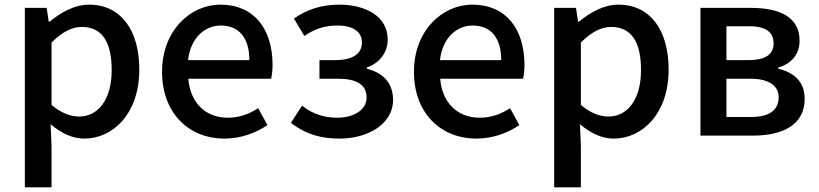

<svg xmlns="http://www.w3.org/2000/svg" viewBox="-20 -584 3528 827"><path d="M87 223H202V45L198 -49C245 -9 294 13 343 13C467 13 580 -95 580 -284C580 -453 502 -564 363 -564C301 -564 241 -530 193 -490H190L181 -550H87ZM321 -82C287 -82 245 -95 202 -132V-401C248 -446 289 -468 332 -468C424 -468 461 -397 461 -282C461 -153 401 -82 321 -82Z M946 13C1018 13 1081 -11 1132 -45L1092 -118C1052 -92 1010 -77 961 -77C866 -77 800 -140 791 -245H1148C1151 -259 1154 -281 1154 -304C1154 -459 1075 -564 929 -564C801 -564 678 -453 678 -275C678 -93 797 13 946 13ZM790 -325C801 -421 862 -474 931 -474C1011 -474 1054 -419 1054 -325Z M1443 13C1563 13 1673 -49 1673 -153C1673 -231 1626 -271 1560 -288V-293C1619 -314 1650 -362 1650 -413C1650 -516 1552 -564 1441 -564C1363 -564 1300 -542 1246 -504L1291 -429C1335 -459 1376 -474 1435 -474C1498 -474 1539 -449 1539 -401C1539 -353 1500 -325 1424 -325H1356V-245H1436C1516 -245 1559 -219 1559 -164C1559 -110 1503 -77 1433 -77C1382 -77 1329 -90 1281 -129L1233 -55C1300 -3 1367 13 1443 13Z M2031 13C2103 13 2166 -11 2217 -45L2177 -118C2137 -92 2095 -77 2046 -77C1951 -77 1885 -140 1876 -245H2233C2236 -259 2239 -281 2239 -304C2239 -459 2160 -564 2014 -564C1886 -564 1763 -453 1763 -275C1763 -93 1882 13 2031 13ZM1875 -325C1886 -421 1947 -474 2016 -474C2096 -474 2139 -419 2139 -325Z M2367 223H2482V45L2478 -49C2525 -9 2574 13 2623 13C2747 13 2860 -95 2860 -284C2860 -453 2782 -564 2643 -564C2581 -564 2521 -530 2473 -490H2470L2461 -550H2367ZM2601 -82C2567 -82 2525 -95 2482 -132V-401C2528 -446 2569 -468 2612 -468C2704 -468 2741 -397 2741 -282C2741 -153 2681 -82 2601 -82Z M2997 0H3225C3352 0 3446 -47 3446 -158C3446 -235 3396 -273 3332 -288V-293C3391 -310 3424 -352 3424 -409C3424 -512 3336 -550 3215 -550H2997ZM3109 -325V-471H3206C3281 -471 3312 -444 3312 -397C3312 -352 3281 -325 3201 -325ZM3109 -80V-245H3211C3293 -245 3334 -214 3334 -165C3334 -112 3296 -80 3215 -80Z"/></svg>

Font: Source Han Sans JP Medium
Style: Regular
Weight: 500
Designer: Ryoko NISHIZUKA 西塚涼子 (kana, bopomofo & ideographs); Paul D. Hunt (Latin, Greek & Cyrillic); Sandoll Communications 산돌커뮤니
Foundry: Adobe
Version: Version 2.002;hotconv 1.0.116;makeotfexe 2.5.65601